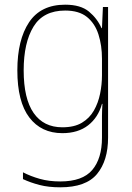

<svg xmlns="http://www.w3.org/2000/svg" viewBox="-20 -558 564 819"><path d="M258 -538Q324 -538 359.5 -508.5Q395 -479 413 -438H415L419 -528H441V29Q441 127 394 184Q347 241 237 241Q187 241 148.5 231Q110 221 78 206V177Q111 194 150 205Q189 216 237 216Q332 216 373.5 167Q415 118 415 29V-15Q415 -42 415 -63.5Q415 -85 417 -115H415Q399 -57 356 -23.5Q313 10 246 10Q156 10 105 -57Q54 -124 54 -258Q54 -388 104 -463Q154 -538 258 -538ZM258 -513Q165 -513 123 -444.5Q81 -376 81 -258Q81 -137 123.5 -76Q166 -15 246 -15Q297 -15 329.5 -34.5Q362 -54 380.5 -86.5Q399 -119 407 -158.5Q415 -198 415 -237V-307Q415 -364 400 -411Q385 -458 351 -485.5Q317 -513 258 -513Z"/></svg>

Font: Noto Sans Gurmukhi UI SemiCondensed Thin
Style: Regular
Weight: 100
Width: 4
Designer: Jelle Bosma - Monotype Design Team
Foundry: Monotype Imaging Inc.
Version: Version 2.004; ttfautohint (v1.8.4.7-5d5b)